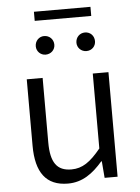

<svg xmlns="http://www.w3.org/2000/svg" viewBox="-60 -929 721 988"><g transform="rotate(-5 301.0 -435.0)"><path d="M251 13C326 13 380 -27 431 -86H434L441 0H508V-540H427V-153C373 -87 332 -58 275 -58C200 -58 168 -103 168 -207V-540H86V-197C86 -59 138 13 251 13ZM194 -658C222 -658 243 -679 243 -705C243 -733 222 -754 194 -754C168 -754 147 -733 147 -705C147 -679 168 -658 194 -658ZM153 -836H445V-883H153ZM405 -658C433 -658 453 -679 453 -705C453 -733 433 -754 405 -754C378 -754 357 -733 357 -705C357 -679 378 -658 405 -658Z"/></g></svg>

Font: Noto Sans CJK HK DemiLight
Style: Regular
Weight: 350
Designer: Ryoko NISHIZUKA 西塚涼子 (kana, bopomofo & ideographs); Paul D. Hunt (Latin, Greek & Cyrillic); Sandoll Communications 산돌커뮤니
Foundry: Adobe
Version: Version 2.004;hotconv 1.0.118;makeotfexe 2.5.65603